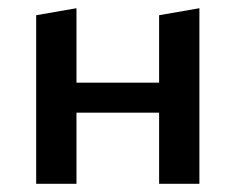

<svg xmlns="http://www.w3.org/2000/svg" viewBox="-20 -447 573 467"><path d="M367 -410 465 -427V0H367V-173H166V0H68V-410L166 -427V-246H367Z"/></svg>

Font: EauTestInfant Semibold
Style: Italic
Weight: 600
Italic angle: -12°
Designer: Christian Thalmann (Catharsis Fonts)
Version: Version 0.001;PS 000.001;hotconv 1.0.88;makeotf.lib2.5.64775